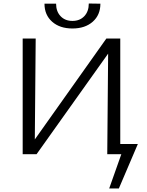

<svg xmlns="http://www.w3.org/2000/svg" viewBox="-20 -877 836 1092"><path d="M233 -856H299Q299 -812 324.5 -785Q350 -758 392 -758Q434 -758 459.5 -785Q485 -812 485 -857L551 -856Q551 -792 507.5 -753.5Q464 -715 392 -715Q320 -715 276.5 -753.5Q233 -792 233 -856ZM656 195H601L670 0H590L595 -572L188 0H109V-658H183L178 -84L585 -658H664V-58H764Z"/></svg>

Font: Ysabeau SC
Style: Regular
Weight: 400
Designer: Christian Thalmann (Catharsis Fonts)
Version: Version 0.003